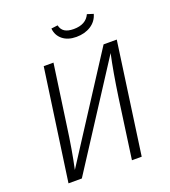

<svg xmlns="http://www.w3.org/2000/svg" viewBox="-156 -996 983 1109"><g transform="rotate(-20 335.0 -441.0)"><path d="M523 0H463L514 -366Q536 -518 559 -624L155 0H73L170 -685H230L178 -318Q158 -170 134 -60L538 -685H619ZM286 -874 326 -879Q332 -852 352 -839.5Q372 -827 407 -827Q482 -827 507 -882L545 -870Q533 -827 495.5 -803Q458 -779 406 -779Q354 -779 322 -805Q290 -831 286 -874Z"/></g></svg>

Font: FiraGO Light
Style: Italic
Weight: 300
Italic angle: -8°
Designer: bBox Type GmbH
Foundry: bBox Type GmbH
Version: Version 1.001